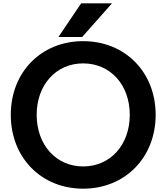

<svg xmlns="http://www.w3.org/2000/svg" viewBox="-20 -1064 1004 1157"><path d="M481 73C734 73 918 -115 918 -372C918 -629 734 -816 481 -816C228 -816 45 -629 45 -372C45 -115 228 73 481 73ZM481 -61C319 -61 201 -190 201 -372C201 -554 319 -682 481 -682C644 -682 762 -554 762 -372C762 -190 644 -61 481 -61ZM332 -841H475L655 -1044H469Z"/></svg>

Font: LINE Seed JP App_OTF Bold
Style: Regular
Weight: 700
Designer: LINE & Fontrix & Fontworks
Version: Version 1.009